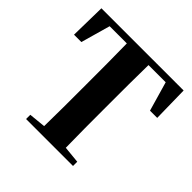

<svg xmlns="http://www.w3.org/2000/svg" viewBox="-188 -918 1090 1090"><g transform="rotate(45 357.0 -373.5)"><path d="M23 -531H82L132 -708H270C272 -604 272 -500 272 -395V-351C272 -247 272 -144 270 -44L169 -34V0H546V-34L444 -44C442 -146 442 -250 442 -352V-395C442 -501 442 -605 444 -708H582L633 -531H691L687 -747H27Z"/></g></svg>

Font: Noto Serif CJK HK Black
Style: Regular
Weight: 900
Designer: Ryoko NISHIZUKA 西塚涼子 (kana & ideographs); Frank Grießhammer (Latin, Greek & Cyrillic); Wenlong ZHANG 张文龙 (bopomofo); San
Foundry: Adobe
Version: Version 2.001;hotconv 1.1.0;makeotfexe 2.6.0